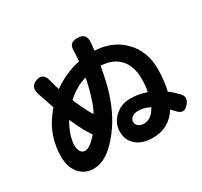

<svg xmlns="http://www.w3.org/2000/svg" viewBox="-162 -1002 1304 1239"><g transform="rotate(-30 490.0 -382.0)"><path d="M648 19Q571 19 526 -18Q480 -55 480 -123Q480 -181 525 -226Q573 -274 645 -274Q706 -274 764 -253Q773 -298 773 -349Q773 -444 722 -498Q672 -550 585 -553Q567 -441 540 -360Q493 -216 407 -114Q312 1 217 1Q154 1 114 -43Q71 -90 71 -170Q71 -321 159 -437Q161 -439 164 -443Q179 -464 188 -473Q183 -488 173 -516Q168 -533 165 -541Q162 -549 157 -564Q152 -579 149 -587Q123 -656 177 -678Q238 -703 255 -634Q262 -604 277 -557Q369 -624 479 -647Q481 -666 483 -698Q483 -708 483 -717Q482 -753 497 -768.5Q512 -784 548 -783Q616 -782 605 -704Q605 -702 604.5 -698.5Q604 -695 604 -694L600 -657Q729 -651 811 -569Q895 -485 895 -352Q895 -265 877 -191Q904 -172 941 -135Q974 -99 942 -60Q902 -8 859 -56Q843 -74 833 -84Q768 19 648 19ZM643 -89Q672 -89 696 -108Q717 -124 735 -158Q693 -180 649 -180Q621 -180 603.5 -167Q586 -154 586 -135Q586 -114 601 -101.5Q616 -89 643 -89ZM224 -127Q263 -127 319 -194Q290 -238 265 -287Q248 -322 235 -352Q212 -313 197 -272Q182 -225 182 -191Q182 -164 193 -146Q205 -127 224 -127ZM390 -305Q413 -347 426 -390Q448 -456 464 -536Q421 -524 384 -501Q353 -484 318 -452Q326 -428 345 -390Q367 -342 390 -305Z"/></g></svg>

Font: GenSenRounded TW B
Style: Regular
Weight: 700
Version: Version 1.501;PS 1;hotconv 16.6.51;makeotf.lib2.5.65220